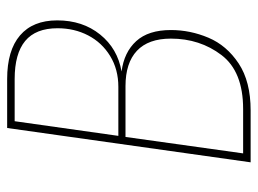

<svg xmlns="http://www.w3.org/2000/svg" viewBox="-112 -609 721 537"><g transform="rotate(-90 248.5 -340.5)"><path d="M433 -223Q433 -169 411.5 -118Q390 -67 339.5 -33.5Q289 0 208 0H63L159 -681H296Q376 -681 418 -645Q460 -609 460 -541Q460 -470 420.5 -421Q381 -372 317 -361Q371 -354 402 -320Q433 -286 433 -223ZM137 -370H274Q323 -370 360.5 -393Q398 -416 418 -454.5Q438 -493 438 -540Q438 -601 402.5 -630.5Q367 -660 296 -660H178ZM409 -223Q409 -286 375 -318Q341 -350 276 -350H134L88 -21H212Q317 -21 363 -81.5Q409 -142 409 -223Z"/></g></svg>

Font: Fira Sans Extra Condensed Thin
Style: Italic
Weight: 250
Width: 3
Italic angle: -8°
Designer: Carrois Corporate & Edenspiekermann AG
Foundry: Carrois Corporate GbR & Edenspiekermann AG
Version: Version 4.203